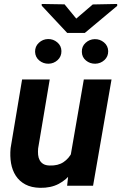

<svg xmlns="http://www.w3.org/2000/svg" viewBox="-20 -923 602 954"><path d="M328.1 -133.8 396.5 -528.3H534.2L442.4 0H313.5ZM359.4 -235.4 398.9 -236.3Q393.6 -189.9 378.4 -145.5Q363.3 -101.1 336.9 -65.4Q310.5 -29.8 271.5 -9.3Q232.4 11.2 179.2 10.3Q135.7 9.3 106 -6.6Q76.2 -22.5 58.6 -49.6Q41 -76.7 34.9 -111.8Q28.8 -147 32.7 -187L89.8 -528.3H227.1L169.4 -185.1Q168 -168.5 169.4 -153.6Q170.9 -138.7 177.2 -127Q183.6 -115.2 195.3 -108.2Q207 -101.1 226.6 -100.6Q268.1 -99.1 295.4 -117.4Q322.8 -135.7 338.1 -167Q353.5 -198.2 359.4 -235.4ZM154.3 -665.5Q153.8 -692.4 173.1 -710.4Q192.4 -728.5 218.8 -729Q244.6 -729.5 264.6 -712.6Q284.7 -695.8 285.2 -669.4Q285.6 -642.1 266.4 -624.5Q247.1 -606.9 221.2 -606.4Q195.3 -606 175.3 -622.3Q155.3 -638.7 154.3 -665.5ZM386.7 -665Q385.7 -692.4 405.3 -710.2Q424.8 -728 450.7 -728.5Q476.6 -729 496.6 -712.4Q516.6 -695.8 517.6 -669.4Q518.1 -642.1 498.8 -624.5Q479.5 -606.9 453.1 -606.4Q427.2 -606 407.2 -622.3Q387.2 -638.7 386.7 -665ZM300.8 -901.4 358.9 -830.6 440.9 -900.9 562 -903.3 562.5 -894 401.4 -759.3H314L187.5 -894.5L187 -903.3Z"/></svg>

Font: Roboto
Style: Bold Italic
Weight: 700
Italic angle: -12°
Designer: Christian Robertson
Foundry: Google
Version: Version 3.0